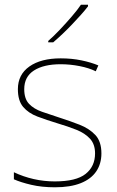

<svg xmlns="http://www.w3.org/2000/svg" viewBox="-20 -786 498 816"><path d="M411 -134Q411 -90 389 -57.5Q367 -25 323 -7.5Q279 10 213 10Q158 10 113 -0.5Q68 -11 39 -24V-54Q79 -35 123 -25Q167 -15 213 -15Q304 -15 344 -47Q384 -79 384 -134Q384 -173 362.5 -196.5Q341 -220 304.5 -234.5Q268 -249 224 -262Q178 -276 139.5 -290.5Q101 -305 78.5 -331.5Q56 -358 56 -407Q56 -469 105 -503.5Q154 -538 238 -538Q285 -538 326 -529.5Q367 -521 398 -508L387 -483Q359 -497 318.5 -505Q278 -513 238 -513Q166 -513 124.5 -486.5Q83 -460 83 -407Q83 -366 103.5 -344.5Q124 -323 158.5 -311Q193 -299 233 -286Q277 -272 318 -256Q359 -240 385 -212.5Q411 -185 411 -134ZM354 -759Q341 -742 323.5 -722.5Q306 -703 286.5 -682.5Q267 -662 246.5 -642.5Q226 -623 206 -606H185V-612Q208 -632 234.5 -660Q261 -688 285.5 -716.5Q310 -745 324 -766H354Z"/></svg>

Font: Noto Sans Armenian Thin
Style: Regular
Weight: 250
Version: Version 2.007